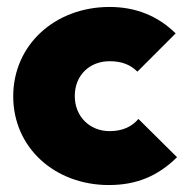

<svg xmlns="http://www.w3.org/2000/svg" viewBox="-20 -521 541 552"><path d="M293 11C373 11 434 -15 489 -69L378 -179C359 -157 333 -144 295 -144C239 -144 195 -185 195 -245C195 -305 238 -345 295 -345C330 -345 355 -335 375 -315L485 -425C434 -475 371 -501 295 -501C138 -501 18 -392 18 -244C18 -97 137 11 293 11Z"/></svg>

Font: MV Cash ExtraBold
Style: Regular
Weight: 800
Designer: Rodrigo Fuenzalida
Foundry: fragTYPE
Version: Version 1.100;Glyphs 3.1.2 (3151)